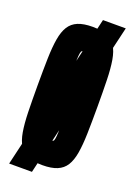

<svg xmlns="http://www.w3.org/2000/svg" viewBox="-152 -803 646 918"><g transform="rotate(20 171.0 -344.0)"><path d="M19 55 206 -743H322L135 55ZM171 8Q126 8 97 -4Q68 -16 52 -41.5Q36 -67 29 -108Q22 -149 20.5 -207.5Q19 -266 19 -344Q19 -422 20.5 -480.5Q22 -539 29 -580Q36 -621 52 -646.5Q68 -672 97 -684Q126 -696 171 -696Q216 -696 245 -684Q274 -672 290 -646.5Q306 -621 313 -580Q320 -539 321.5 -480.5Q323 -422 323 -344Q323 -266 321.5 -207.5Q320 -149 313 -108Q306 -67 290 -41.5Q274 -16 245 -4Q216 8 171 8ZM171 -118Q177 -118 180.5 -120Q184 -122 186 -132.5Q188 -143 189 -167Q190 -191 190 -234Q190 -277 190 -344Q190 -411 190 -454Q190 -497 189 -521Q188 -545 186 -555.5Q184 -566 180.5 -568Q177 -570 171 -570Q165 -570 161.5 -568Q158 -566 156 -555.5Q154 -545 153 -521Q152 -497 152 -454.5Q152 -412 152 -344Q152 -277 152 -234Q152 -191 153 -167Q154 -143 156 -132.5Q158 -122 161.5 -120Q165 -118 171 -118Z"/></g></svg>

Font: Saira UltraCondensed Black
Style: Regular
Weight: 900
Width: 1
Designer: Hector Gatti with collaboration of the Omnibus-Type team
Foundry: Omnibus-Type
Version: Version 1.101